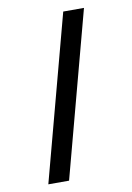

<svg xmlns="http://www.w3.org/2000/svg" viewBox="-83 -773 567 825"><g transform="rotate(-10 201.0 -360.0)"><path d="M342.5 -720 150.5 0H60L252 -720Z"/></g></svg>

Font: Vela Sans Med
Style: Regular
Weight: 500
Designer: Principal design: Mikhail Sharanda - project Manrope.
Design modification: Ravid Balaliev
Foundry: Mikhail Sharanda
Version: Version 1.001